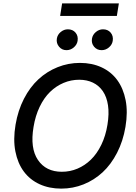

<svg xmlns="http://www.w3.org/2000/svg" viewBox="-20 -1111 808 1141"><path d="M725.5 -356.5Q711.3 -272 675.6 -202.8Q639.9 -133.5 589.7 -87Q539.4 -40.5 476.4 -15.3Q413.4 9.9 344.1 9.9Q272.4 9.9 215.2 -16.3Q158 -42.6 121.6 -91.6Q85.2 -140.6 71.4 -211.1Q57.5 -281.6 72.4 -370Q86.6 -454.5 122.3 -524Q158 -593.4 208.5 -639.9Q258.9 -686.4 322.3 -711.8Q385.7 -737.2 455.3 -737.2Q526.6 -737.2 583.5 -710.9Q640.3 -684.7 676.5 -635.5Q712.7 -586.3 726.6 -515.6Q740.4 -445 725.5 -356.5ZM618.6 -370Q629.3 -435.4 621.8 -485.3Q614.3 -535.2 591.3 -568.9Q568.2 -602.6 532.3 -619.9Q496.4 -637.1 450.6 -637.1Q402 -637.1 357.8 -618.4Q313.6 -599.8 277.5 -564.8Q241.5 -529.8 215.7 -476.2Q190 -422.6 179.3 -356.5Q158 -230.1 205.6 -160.2Q253.2 -90.2 347.7 -90.2Q396.3 -90.2 440.3 -108.8Q484.4 -127.5 520.2 -162.3Q556.1 -197.1 582 -250.4Q608 -303.6 618.6 -370ZM686.4 -1090.9 674.4 -1016.3H337.4L349.1 -1090.9ZM583.8 -812.9Q556.5 -812.9 539.2 -833.3Q522 -853.7 526.6 -881.4Q530.5 -904.8 549.7 -920.8Q568.9 -936.8 592 -936.8Q621.1 -936.8 637.8 -916.9Q654.5 -897 649.9 -867.9Q646.3 -845.5 627.3 -829.2Q608.3 -812.9 583.8 -812.9ZM375 -812.9Q348 -812.9 330.8 -833.6Q313.6 -854.4 317.8 -881.4Q321.4 -904.8 340.7 -920.8Q360.1 -936.8 383.2 -936.8Q412.3 -936.8 429 -916.9Q445.7 -897 441.1 -867.9Q437.5 -845.5 418.5 -829.2Q399.5 -812.9 375 -812.9Z"/></svg>

Font: Karasuma Gothic
Style: Medium Italic
Weight: 500
Italic angle: 9.39998°
Designer: Rasmus Andersson / Ryoko Nishizuka
Foundry: Genbu
Version: Version 1.00